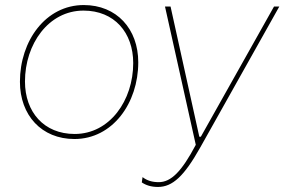

<svg xmlns="http://www.w3.org/2000/svg" viewBox="-20 -546 1127 761"><path d="M275 5C426 5 528 -137 528 -299C528 -432 442 -526 312 -526C161 -526 59 -384 59 -222C59 -89 145 5 275 5ZM276 -15C154 -15 79 -102 79 -223C79 -371 172 -504 311 -504C433 -504 508 -417 508 -296C508 -148 415 -15 276 -15ZM606 195C664 195 710 152 774 38L1087 -520H1066L776 -4H770L656 -520H634L756 28C700 134 658 176 609 176C584 176 563 170 545 156L542 177C558 188 579 195 606 195Z"/></svg>

Font: Fixel Text 20240404 Thin
Style: Italic
Weight: 100
Width: 4
Italic angle: -10°
Designer: AlfaBravo + MacPaw
Foundry: Kyrylo Tkachov, Marchela Mozhyna, Serhii Makarenko, Maria Weinstein, Zakhar Kryvoshyya
Version: Version 1.211;Glyphs 3.2 (3225)